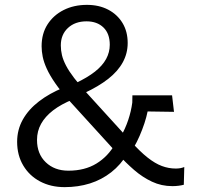

<svg xmlns="http://www.w3.org/2000/svg" viewBox="-20 -759 821 789"><path d="M688.4 5.9Q643.4 5.9 604.6 -12.4Q565.7 -30.6 531.2 -60.5Q496.7 -90.4 464.3 -126L267 -342.7Q230.1 -383.4 207.4 -416.4Q184.6 -449.3 172.3 -476.4Q160 -503.4 155.5 -526Q151 -548.6 151 -568.9Q151 -620.9 175.4 -658.9Q199.9 -696.9 241.8 -717.9Q283.7 -739 337.4 -739Q386.7 -739 424.4 -719.4Q462.1 -699.7 483.4 -664.6Q504.7 -629.4 504.7 -582.3Q504.7 -539.7 484.5 -502.8Q464.3 -465.9 424.5 -434.7Q384.7 -403.6 326.7 -376.7L289.4 -416.7Q339.4 -440.3 370.4 -464.8Q401.3 -489.3 416.2 -516.8Q431.1 -544.3 431.1 -575.1Q431.1 -621 405.1 -646.1Q379 -671.3 335.6 -671.3Q288.4 -671.3 259.1 -644Q229.9 -616.7 229.9 -572.3Q229.9 -552 234.7 -532Q239.6 -512 251.4 -489.4Q263.1 -466.7 284.6 -438.6Q306.1 -410.6 339.4 -373.9L515.9 -180Q555.3 -136 586.4 -111.6Q617.4 -87.1 645.3 -76.8Q673.1 -66.4 702.3 -66.4Q712.3 -66.4 720.9 -67.9Q729.4 -69.4 737.3 -72.7L735.3 0.3Q725.1 2.9 713.1 4.4Q701.1 5.9 688.4 5.9ZM245.6 10Q188.9 10 144.8 -13.3Q100.7 -36.6 75.6 -78.8Q50.4 -121 50.4 -176.3Q50.4 -226.1 73.9 -267.9Q97.4 -309.6 140.2 -342.4Q183 -375.3 240.3 -398.6L280.1 -350.6Q230.9 -330.6 198.1 -305.4Q165.4 -280.1 148.8 -250.1Q132.1 -220.1 132.1 -183.9Q132.1 -126.7 168.1 -92.1Q204 -57.6 261 -57.6Q328.3 -57.6 376.1 -86.8Q424 -116 453 -167.3L503.3 -127Q476.3 -81.9 437 -51.1Q397.7 -20.3 349.4 -5.1Q301 10 245.6 10ZM529.4 -152.4 475.3 -195.7Q494.9 -230.1 506.9 -265.9Q518.9 -301.7 523.6 -337.4L524.1 -367.3H687.1L695 -299.4L586.6 -301Q582.1 -278.7 573.6 -252.6Q565 -226.6 553.7 -200.6Q542.4 -174.6 529.4 -152.4Z"/></svg>

Font: Mona Sans ExtraLight
Style: Regular
Weight: 200
Designer: Deni Anggara
Foundry: GitHub
Version: Version 2.000